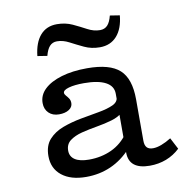

<svg xmlns="http://www.w3.org/2000/svg" viewBox="-74 -701 797 787"><g transform="rotate(-10 325.0 -307.5)"><path d="M401 -206.7V-303.5Q401 -335.8 369.8 -352.3Q338.6 -368.9 279.4 -368.9Q240.9 -368.9 216.7 -362.1Q192.5 -355.3 192.5 -343.9Q192.5 -338.1 198.1 -331.9Q203.8 -325.7 209.4 -317.6Q215 -309.5 215 -297.5Q215 -281.1 199.3 -270.8Q183.5 -260.6 157.9 -260.6Q131.3 -260.6 115.1 -276.4Q99 -292.3 99 -317.7Q99 -350.9 124.5 -375.1Q150 -399.4 195.9 -413.1Q241.8 -426.9 302.8 -426.9Q397.4 -426.9 438.2 -389.6Q479 -352.4 479 -266.5V-206.7ZM223.2 11.3Q158.8 11.3 121.7 -18.4Q84.7 -48.1 84.7 -99.6Q84.7 -142.9 107.5 -168.2Q130.4 -193.5 166.4 -207Q202.4 -220.4 242.9 -227.9Q283.3 -235.3 319.4 -241.6Q355.4 -247.9 378.7 -258.6Q401.9 -269.3 401.9 -290.3L411 -223.9Q394.3 -207.6 364.9 -199Q335.5 -190.3 301.4 -184.6Q267.4 -178.9 237.4 -171.3Q207.3 -163.6 187.8 -149Q168.3 -134.4 168.3 -107.5Q168.3 -82.9 188.3 -69.8Q208.4 -56.6 246.8 -56.6Q298.2 -56.6 340.9 -76.4Q383.6 -96.2 411.5 -136.4L412.6 -73.4Q374 -30.9 326.4 -9.8Q278.9 11.3 223.2 11.3ZM479 -94.4Q479 -75.1 487.3 -66Q495.5 -56.9 513 -56.9Q528.9 -56.9 548.4 -64.3Q568 -71.6 589 -84.8L613.8 -37.2Q588.7 -13.4 556.6 -1Q524.5 11.3 487.7 11.3Q444.8 11.3 422.9 -6.2Q401 -23.7 401 -58.6V-206.7H479ZM370.6 -502.3Q335.3 -502.3 305.9 -516.2Q276.5 -530.1 251.1 -543.5Q225.7 -557 200.5 -557Q181.9 -557 170.1 -544.1Q158.4 -531.1 151.8 -505L111.3 -511.4Q117.2 -566.8 143.1 -596.5Q168.9 -626.2 212.3 -626.2Q247.7 -626.2 276.7 -612.7Q305.6 -599.2 331.5 -585.3Q357.3 -571.5 383.2 -571.5Q402.5 -571.5 414.3 -584.1Q426 -596.6 432.7 -623.5L473.2 -617.1Q468.1 -562.5 441.5 -532.4Q414.8 -502.3 370.6 -502.3Z"/></g></svg>

Font: Playfair 5pt SemiExpanded Light
Style: Regular
Weight: 300
Width: 6
Designer: Claus Eggers Sørensen
Foundry: Claus Eggers Sørensen
Version: Version 2.203